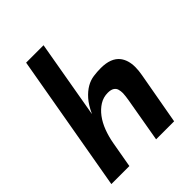

<svg xmlns="http://www.w3.org/2000/svg" viewBox="-197 -796 904 904"><g transform="rotate(-45 255.5 -344.0)"><path d="M431 0H311L349.5 -221.5Q353.5 -244.5 354.5 -264Q354.5 -277.5 351.2 -289.5Q348 -301.5 336.8 -308.8Q325.5 -316 305 -316Q275.5 -316 251 -300.8Q226.5 -285.5 207.2 -260Q188 -234.5 175.2 -200.8Q162.5 -167 156 -130.5L133 0H13L133.5 -688H249.5L181.5 -297.5Q200.5 -339 222.2 -363.5Q244 -388 266.8 -401.2Q289.5 -414.5 314.2 -418Q339 -421.5 364 -421.5Q431 -421.5 460 -385Q482.5 -356 482.5 -309.5Q482.5 -287 477.5 -260Z"/></g></svg>

Font: Lucymar Sans SemiBold
Style: Italic
Weight: 600
Italic angle: -10°
Foundry: The League of Moveable Type (original font) / Main changes by Cristiano Sobral with portions from Mirco Monsees
Version: Version 2.00;August 30, 2020;FontCreator 13.0.0.2681 64-bit